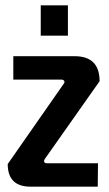

<svg xmlns="http://www.w3.org/2000/svg" viewBox="-20 -701 409 721"><path d="M235 -567H133V-681H235ZM348 -88 347 0H95Q9 0 9 -85L219 -386Q224 -392 221 -397Q218 -402 211 -402H30V-490H260Q354 -490 354 -396L149 -105Q146 -101 145.5 -97Q145 -93 147.5 -90.5Q150 -88 155 -88Z"/></svg>

Font: Gemunu Libre
Style: Bold
Weight: 700
Designer: Puspanada Ekanayake, Sola Matas, Pathum Egodawatta, Kosala Senevirathne
Foundry: mooniak
Version: Version 1.100